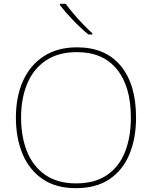

<svg xmlns="http://www.w3.org/2000/svg" viewBox="-20 -972 794 1002"><path d="M690 -358Q690 -250 655.5 -167Q621 -84 551.5 -37Q482 10 376 10Q272 10 202.5 -37.5Q133 -85 98 -168Q63 -251 63 -359Q63 -467 100 -549.5Q137 -632 208.5 -678.5Q280 -725 382 -725Q530 -725 610 -628.5Q690 -532 690 -358ZM90 -359Q90 -259 121 -181.5Q152 -104 216 -59.5Q280 -15 377 -15Q475 -15 538.5 -58.5Q602 -102 632.5 -179.5Q663 -257 663 -358Q663 -521 590 -610.5Q517 -700 382 -700Q284 -700 219 -656Q154 -612 122 -535Q90 -458 90 -359ZM323 -952Q338 -931 362 -902.5Q386 -874 413 -846Q440 -818 462 -798V-792H441Q401 -825 360 -868Q319 -911 293 -945V-952Z"/></svg>

Font: Noto Sans Gujarati Thin
Style: Regular
Weight: 100
Designer: Jelle Bosma - Monotype Design Team, Universal Thirst
Foundry: Monotype Imaging Inc.
Version: Version 2.106; ttfautohint (v1.8.4.7-5d5b)